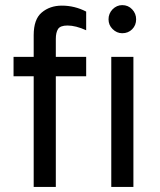

<svg xmlns="http://www.w3.org/2000/svg" viewBox="-20 -734 627 754"><path d="M460 -603.5Q438.5 -603.5 421.9 -620.1Q406.2 -635.7 406.2 -658.2Q406.2 -680.7 421.9 -697.3Q438.5 -713.9 460 -713.9Q483.4 -713.9 499 -697.3Q514.6 -680.7 514.6 -658.2Q514.6 -634.8 499 -619.1Q483.4 -603.5 460 -603.5ZM199.2 -434.6Q199.2 -326.2 199.2 0Q177.7 0 112.3 0Q112.3 -108.4 112.3 -434.6Q91.8 -434.6 33.2 -434.6Q33.2 -454.1 33.2 -510.7Q52.7 -510.7 112.3 -510.7Q112.3 -532.2 112.3 -595.7Q112.3 -658.2 143.6 -684.6Q175.8 -711.9 222.7 -711.9Q273.4 -711.9 318.4 -688.5Q318.4 -664.1 318.4 -615.2Q277.3 -633.8 245.1 -633.8Q216.8 -633.8 208 -620.1Q199.2 -606.4 199.2 -581.1Q199.2 -557.6 199.2 -510.7Q228.5 -510.7 318.4 -510.7Q318.4 -492.2 318.4 -434.6Q288.1 -434.6 199.2 -434.6ZM417 0Q417 -127.9 417 -510.7Q438.5 -510.7 503.9 -510.7Q503.9 -382.8 503.9 0Q482.4 0 417 0Z"/></svg>

Font: Overpass
Style: Regular
Weight: 400
Designer: Delve Withrington, Thomas Jockin
Version: Version 3.000;DELV;Overpass; ttfautohint (v1.5)